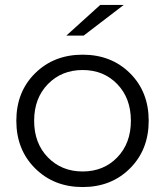

<svg xmlns="http://www.w3.org/2000/svg" viewBox="-20 -751 667 776"><path d="M505.5 -70.5Q430 5 314 5Q198 5 122 -70.5Q46 -146 46 -263Q46 -380 122 -455Q198 -530 314 -530Q430 -530 505.5 -455Q581 -380 581 -263Q581 -146 505.5 -70.5ZM173.5 -411Q118 -354 118 -263Q118 -172 173.5 -115Q229 -58 314 -58Q399 -58 454 -115Q509 -172 509 -263Q509 -354 454 -411Q399 -468 314 -468Q229 -468 173.5 -411ZM248 -607 385 -731H480L318 -607Z"/></svg>

Font: Belfius21
Style: Regular
Weight: 400
Designer: Montserrat's base design by Julieta Ulanovsky, modified by Coast SPRL for Belfius Bank NV.
Foundry: Montserrat's base design by Julieta Ulanovsky, modified by Coast SPRL for Belfius Bank NV.
Version: Version 2.000;FEAKit 1.0